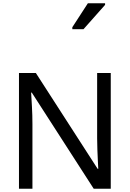

<svg xmlns="http://www.w3.org/2000/svg" viewBox="-20 -1164 800 1184"><path d="M663 0H558L176 -593H172Q174 -558 177 -506Q180 -454 180 -399V0H97V-714H201L582 -123H586Q585 -139 583.5 -171Q582 -203 580.5 -241Q579 -279 579 -311V-714H663ZM426 -984V-996L522 -1144H628V-1134L495 -984Z"/></svg>

Font: Noto Sans Tifinagh Hawad
Style: Regular
Weight: 400
Designer: JamraPatel
Foundry: JamraPatel LLC
Version: Version 2.006; ttfautohint (v1.8.4.7-5d5b)